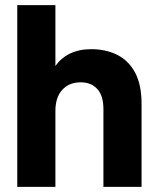

<svg xmlns="http://www.w3.org/2000/svg" viewBox="-20 -725 611 745"><path d="M47 0V-705H195V-468.6Q216.4 -500.2 251.8 -517.2Q287.2 -534.2 334.1 -534.2Q391.3 -534.2 435.3 -511.9Q479.4 -489.7 504.4 -442.9Q529.3 -396.1 529.3 -321.5V0H381.3V-301.1Q381.3 -354 357.4 -379.8Q333.5 -405.6 292.8 -405.6Q248.3 -405.6 221.7 -376.5Q195 -347.5 195 -294.7V0Z"/></svg>

Font: TikTok Sans Light
Style: Regular
Weight: 300
Version: Version 4.000